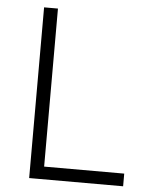

<svg xmlns="http://www.w3.org/2000/svg" viewBox="-52 -757 619 800"><g transform="rotate(5 257.5 -357.0)"><path d="M100 0V-714H158V-53H493V0Z"/></g></svg>

Font: Noto Sans Armenian Light
Style: Regular
Weight: 300
Designer: Monotype Design Team
Foundry: Monotype Imaging Inc.
Version: Version 2.007